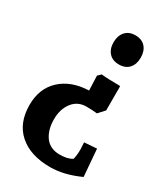

<svg xmlns="http://www.w3.org/2000/svg" viewBox="-185 -591 791 908"><g transform="rotate(30 211.0 -137.0)"><path d="M144 28Q144 87 171 123.5Q198 160 251 160Q294 160 318 144Q324 123 324 88L322 52L390 47L402 195Q316 234 241 234Q133 234 71.5 180Q10 126 10 27Q10 -63 67.5 -116Q125 -169 220 -172L217 -252L234 -268Q270 -264 334 -264L337 -261V-131L306 -97Q280 -100 247 -100Q200 -100 172 -63.5Q144 -27 144 28ZM354 -428Q354 -392 334.5 -370.5Q315 -349 280 -349Q245 -349 225.5 -370.5Q206 -392 206 -428Q206 -464 225.5 -486Q245 -508 280 -508Q315 -508 334.5 -486.5Q354 -465 354 -428Z"/></g></svg>

Font: Andada
Style: Bold
Weight: 700
Designer: Carolina Giovagnoli
Foundry: Carolina Giovagnoli
Version: Version 1.003